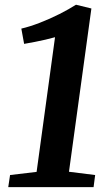

<svg xmlns="http://www.w3.org/2000/svg" viewBox="-20 -772 458 792"><path d="M21.5 -50 131 -63 207 -618.5Q189 -613.5 167.8 -608.5Q146.5 -603.5 124.2 -599.2Q102 -595 79.5 -591L68 -654Q102.5 -662 144 -678Q185.5 -694 225 -714Q264.5 -734 293.5 -752.5L357 -737L264.5 -63.5L372.5 -50L366 0H14Z"/></svg>

Font: Merriweather 24pt SemiCondensed
Style: Bold Italic
Weight: 700
Width: 4
Italic angle: -7.8°
Designer: Eben Sorkin
Foundry: Eben Sorkin
Version: Version 2.101